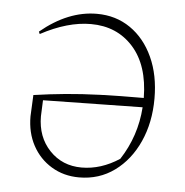

<svg xmlns="http://www.w3.org/2000/svg" viewBox="-42 -525 552 573"><g transform="rotate(5 234.0 -238.5)"><path d="M226 -484Q283 -484 326.5 -454Q370 -424 394.5 -370.5Q419 -317 419 -247Q419 -175 393 -117.5Q367 -60 321 -26.5Q275 7 215 7Q169 7 132.5 -15Q96 -37 75.5 -75Q55 -113 55 -162L58 -226Q106 -233 153.5 -237.5Q201 -242 257 -244Q313 -246 387 -246Q386 -344 337.5 -398Q289 -452 211 -452Q141 -452 61 -409L58 -416Q140 -484 226 -484ZM86 -165Q86 -103 124 -63Q162 -23 220 -23Q278 -23 333 -59Q380 -131 386 -218L88 -213Z"/></g></svg>

Font: Piazzolla Thin
Style: Regular
Weight: 100
Designer: Juan Pablo del Peral
Foundry: Huerta Tipografica
Version: Version 1.330